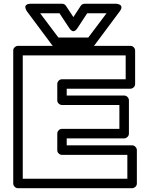

<svg xmlns="http://www.w3.org/2000/svg" viewBox="-20 -968 742 1013"><path d="M49.8 0V-701.2Q49.8 -711.9 57.9 -719Q65.9 -726.1 75.2 -726.1H668Q678.7 -726.1 685.8 -718.3Q692.9 -710.4 692.9 -701.2V-524.9Q692.9 -514.2 685.1 -507.1Q677.2 -500 668 -500H332V-463.9H634.8Q645.5 -463.9 652.8 -456.1Q660.2 -448.2 660.2 -439V-263.2Q660.2 -252.4 652.1 -245.1Q644 -237.8 634.8 -237.8H332V-201.2H676.8Q687.5 -201.2 694.8 -193.1Q702.1 -185.1 702.1 -175.8V0Q702.1 10.7 694.1 17.8Q686 24.9 676.8 24.9H75.2Q64.5 24.9 57.1 17.1Q49.8 9.3 49.8 0ZM100.1 -24.9H651.9V-150.9H307.1Q297.9 -150.9 290 -158Q282.2 -165 282.2 -175.8V-263.2Q282.2 -272.5 289.3 -280.3Q296.4 -288.1 307.1 -288.1H609.9V-414.1H307.1Q297.9 -414.1 290 -421.1Q282.2 -428.2 282.2 -439V-524.9Q282.2 -534.2 289.3 -542Q296.4 -549.8 307.1 -549.8H643.1V-675.8H100.1ZM122.1 -908.2Q121.1 -909.7 119.4 -912.4Q117.7 -915 115.2 -922.1Q112.8 -929.2 113.8 -934.3Q114.7 -939.5 121.6 -943.8Q128.4 -948.2 142.1 -948.2H307.1Q320.8 -948.2 328.1 -937L367.2 -877.9L405.8 -937Q413.6 -948.2 426.8 -948.2H591.8Q593.8 -948.2 596.9 -948Q600.1 -947.8 606.9 -945.3Q613.8 -942.9 617.4 -939.2Q621.1 -935.5 620.6 -927.2Q620.1 -918.9 611.8 -908.2L479 -730Q470.7 -720.2 459 -720.2H274.9Q262.7 -720.2 254.9 -730ZM191.9 -897.9 288.1 -770H445.8L542 -897.9H439.9L388.2 -818.8Q381.8 -809.1 375 -805.4Q368.2 -801.8 363.3 -803.7Q358.4 -805.7 354.5 -808.8Q350.6 -812 348.6 -815.4L346.2 -818.8L293.9 -897.9Z"/></svg>

Font: Trueno Black Outline
Style: Regular
Weight: 900
Width: 6
Designer: Julieta Ulanovsky
Foundry: Julieta Ulanovsky
Version: Version 3.001b | FøM Fix